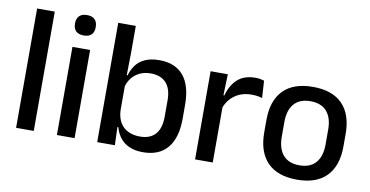

<svg xmlns="http://www.w3.org/2000/svg" viewBox="-68 -856 2023 1049"><g transform="rotate(10 943.0 -331.0)"><path d="M64 0V-662H162V0Z M290.5 0V-489H388.5V0ZM339.5 -561Q310.5 -561 296.2 -575.8Q282 -590.5 282 -616.5V-618.5Q282 -644.5 296.2 -659.2Q310.5 -674 339.5 -674Q368.5 -674 382.8 -659.2Q397 -644.5 397 -618.5V-616.5Q397 -590 382.8 -575.5Q368.5 -561 339.5 -561Z M768.5 11Q725 11 693.5 -2.8Q662 -16.5 642.2 -41.8Q622.5 -67 613.5 -100.5H581L609.5 -193Q611.5 -152 628 -124.8Q644.5 -97.5 673 -84Q701.5 -70.5 738 -70.5Q794 -70.5 823.5 -103.2Q853 -136 853 -201V-292.5Q853 -355.5 823.2 -388Q793.5 -420.5 737 -420.5Q702.5 -420.5 676 -407.5Q649.5 -394.5 632.2 -372.2Q615 -350 608 -321.5L586.5 -388.5H614.5Q623 -419.5 641.2 -444.8Q659.5 -470 691.5 -485Q723.5 -500 772.5 -500Q860 -500 905.8 -445Q951.5 -390 951.5 -284.5V-207Q951.5 -100.5 905 -44.8Q858.5 11 768.5 11ZM514 0V-662H611.5V-506L609 -365.5L609.5 -348.5V-145.5L608 -114.5L612 0Z M1151 -295.5 1130 -372H1154Q1169.5 -430 1206 -463.2Q1242.5 -496.5 1305.5 -496.5Q1320.5 -496.5 1332.2 -494.2Q1344 -492 1353.5 -489L1359.5 -393.5Q1347.5 -397.5 1332.5 -399.8Q1317.5 -402 1300 -402Q1246.5 -402 1207.5 -374.5Q1168.5 -347 1151 -295.5ZM1057 0V-489H1152.5L1148 -346.5L1155 -339.5V0Z M1623.5 12.5Q1515.5 12.5 1459.5 -45Q1403.5 -102.5 1403.5 -210.5V-280Q1403.5 -387.5 1459.5 -444.8Q1515.5 -502 1623.5 -502Q1731.5 -502 1787.2 -444.8Q1843 -387.5 1843 -280V-210.5Q1843 -102.5 1787.2 -45Q1731.5 12.5 1623.5 12.5ZM1623.5 -67Q1683 -67 1714 -102.5Q1745 -138 1745 -204.5V-286Q1745 -352 1714 -387.2Q1683 -422.5 1623.5 -422.5Q1564 -422.5 1533 -387.2Q1502 -352 1502 -286V-204.5Q1502 -138 1533 -102.5Q1564 -67 1623.5 -67Z"/></g></svg>

Font: Anek Telugu Medium
Style: Regular
Weight: 500
Designer: Omkar Bhoir (Telugu), Yesha Goshar (Latin)
Foundry: Ek Type
Version: Version 1.003